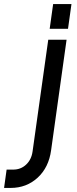

<svg xmlns="http://www.w3.org/2000/svg" viewBox="-132 -740 376 943"><path d="M112 -598.5H202L219 -720H129ZM-112 183H-79.5Q-2 183 52.8 132.8Q107.5 82.5 119 -2L195 -545H105L28 3.5Q22.5 44 -3.8 68.5Q-30 93 -67 93H-99.5Z"/></svg>

Font: Mohave Medium
Style: Italic
Weight: 500
Italic angle: -8°
Designer: Gumpita Rahayu
Foundry: Tokotype
Version: Version 2.002; ttfautohint (v1.8.3)